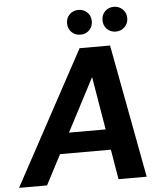

<svg xmlns="http://www.w3.org/2000/svg" viewBox="-82 -952 855 1004"><g transform="rotate(-5 345.0 -450.0)"><path d="M-23 0 356 -700H516L647 0H499L408 -544L124 0ZM110 -157 165 -265H537L553 -157ZM367 -770Q339 -770 320.5 -788.5Q302 -807 302 -835Q302 -863 320.5 -881.5Q339 -900 367 -900Q395 -900 413.5 -881.5Q432 -863 432 -835Q432 -807 413.5 -788.5Q395 -770 367 -770ZM553 -770Q525 -770 506.5 -788.5Q488 -807 488 -835Q488 -863 506.5 -881.5Q525 -900 553 -900Q580 -900 599 -881.5Q618 -863 618 -835Q618 -807 599 -788.5Q580 -770 553 -770Z"/></g></svg>

Font: DM Sans ExtraBold
Style: Italic
Weight: 800
Italic angle: -10°
Designer: Colophon Foundry, Jonny Pinhorn
Foundry: Colophon Foundry
Version: Version 4.004;gftools[0.9.30]